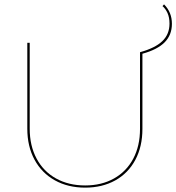

<svg xmlns="http://www.w3.org/2000/svg" viewBox="-20 -854 807 879"><path d="M632 -608V-264Q632 -183 599.5 -122Q567 -61 507.5 -28Q448 5 370 5Q291 5 231 -28.5Q171 -62 138 -123Q105 -184 105 -265V-658H116V-265Q116 -187 147.5 -128Q179 -69 236.5 -37Q294 -5 370 -5Q445 -5 502 -37Q559 -69 590 -127.5Q621 -186 621 -264V-615Q690 -634 723 -665.5Q756 -697 756 -746Q756 -774 747 -794Q738 -814 724 -826L731 -834Q767 -798 767 -745Q767 -694 734 -660.5Q701 -627 632 -608Z"/></svg>

Font: Ysabeau Hairline
Style: Regular
Weight: 100
Designer: Christian Thalmann (Catharsis Fonts)
Version: Version 0.003